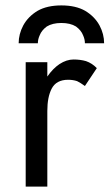

<svg xmlns="http://www.w3.org/2000/svg" viewBox="-20 -690 405 710"><path d="M294 -372Q276 -385 265 -390Q250 -395 232 -395Q188 -395 171 -362Q155 -331 155 -280V0H75V-460H155V-407Q176 -437 200 -453Q226 -470 252 -470Q277 -470 298 -464Q321 -456 338 -438ZM49 -530Q49 -564 66 -596Q84 -629 119 -650Q154 -670 207 -670Q260 -670 295 -650Q330 -629 348 -596Q365 -564 365 -530H294Q294 -545 287 -560Q280 -578 261 -592Q240 -605 207 -605Q174 -605 153 -592Q134 -578 127 -560Q120 -545 120 -530Z"/></svg>

Font: jost-mod-400
Style: Regular
Weight: 400
Version: Version 3.200; ttfautohint (v0.97) -l 8 -r 50 -G 200 -x 14 -